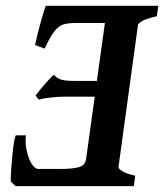

<svg xmlns="http://www.w3.org/2000/svg" viewBox="-20 -635 560 655"><path d="M101.6 -309.1Q106.4 -315.9 114.7 -326.4Q123 -336.9 132.3 -347.4Q141.6 -357.9 150.1 -366.9Q158.7 -376 164.1 -379.9Q169.9 -372.6 177 -368.4Q184.1 -364.3 193.8 -362.1Q203.6 -359.9 216.8 -359.4Q230 -358.9 248.5 -358.9H310.5L337.9 -556.6H238.3Q218.3 -556.6 204.1 -553.7Q189.9 -550.8 178.5 -541.5Q167 -532.2 156.2 -514.9Q145.5 -497.6 132.3 -469.2L99.6 -481.4Q104 -502.4 109.4 -523.4Q114.7 -544.4 119.6 -562.3Q124.5 -580.1 128.9 -594Q133.3 -607.9 136.2 -615.2H520L515.1 -579.6Q484.4 -572.8 468 -564.7Q451.7 -556.6 450.7 -549.8L384.3 -65.9Q383.3 -60.1 397 -51.3Q410.6 -42.5 441.4 -35.6L436.5 0H33.2L16.6 -16.1Q16.6 -24.4 17.1 -37.6Q17.6 -50.8 18.8 -66.2Q20 -81.5 21.5 -97.9Q22.9 -114.3 24.7 -128.9Q26.4 -143.6 28.8 -155.3Q31.2 -167 33.7 -173.3H68.4Q65.9 -150.9 69.3 -130.1Q72.8 -109.4 79.3 -93.5Q85.9 -77.6 94.2 -68.1Q102.5 -58.6 110.8 -58.6H180.7Q209 -58.6 226.6 -60.5Q244.1 -62.5 254.2 -66.7Q264.2 -70.8 268.3 -77.6Q272.5 -84.5 273.9 -94.2L303.2 -305.2H198.2Q188 -305.2 175.8 -304.4Q163.6 -303.7 151.9 -302.2Q140.1 -300.8 129.6 -299.1Q119.1 -297.4 111.8 -295.4Z"/></svg>

Font: Gentium Basic
Style: Bold Italic
Weight: 700
Italic angle: -8°
Designer: J. Victor Gaultney and Annie Olsen
Foundry: SIL International
Version: Version 1.102; 2013; Maintenance release